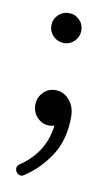

<svg xmlns="http://www.w3.org/2000/svg" viewBox="-68 -401 343 604"><g transform="rotate(10 104.0 -99.0)"><path d="M55.2 -315.9Q55.2 -335.9 69.3 -349.9Q83.5 -363.8 103 -363.8Q123 -363.8 137 -349.9Q150.9 -335.9 150.9 -315.9Q150.9 -296.4 137 -282.2Q123 -268.1 103 -268.1Q83.5 -268.1 69.3 -282.2Q55.2 -296.4 55.2 -315.9ZM103 -117.7Q130.4 -117.7 148.4 -96.4Q166.5 -75.2 166.5 -43.5Q166.5 30.3 133.5 80.8Q100.6 131.3 52.7 162.6Q47.9 166 43 166Q35.2 166 29.8 159.9Q24.4 153.8 24.4 146.5Q24.4 137.2 32.7 131.8Q67.4 109.4 90.6 74.5Q113.8 39.6 119.6 -7.3Q111.8 -4.4 103 -4.4Q80.6 -4.4 64.7 -21Q48.8 -37.6 48.8 -61Q48.8 -84.5 64.7 -101.1Q80.6 -117.7 103 -117.7Z"/></g></svg>

Font: Manjari Thin
Style: Regular
Weight: 100
Designer: Santhosh Thottingal <santhosh.thottingal@gmail.com>
Version: Version 2.000